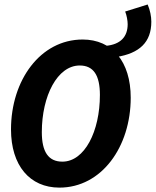

<svg xmlns="http://www.w3.org/2000/svg" viewBox="-20 -844 710 876"><path d="M509.9 -583.8C617 -600.4 670.4 -651.9 670.4 -744.8C670.4 -769.2 664.9 -797.4 653.7 -823.5L551.1 -791.4C558.1 -774.2 562.5 -749.4 562.5 -733.7C562.5 -675.7 529.4 -641.1 463.1 -634.9L509.9 -583.8ZM251.1 12C443.7 12 576.4 -174 576.4 -398.2C576.4 -562.8 491.9 -663.7 357.2 -663.7C163.9 -663.7 30.2 -477.6 30.2 -253.5C30.2 -89.1 115.7 12 251.1 12ZM264.6 -106.5C200.6 -106.5 170.8 -151.4 170.8 -241.1C170.8 -406.8 242.1 -545.2 343.7 -545.2C406.6 -545.2 435.8 -500.6 435.8 -410.8C435.8 -244.9 366.2 -106.5 264.6 -106.5Z"/></svg>

Font: Source Code Variable
Style: Italic
Weight: 400
Italic angle: -11°
Monospace: yes
Designer: Paul D. Hunt, Teo Tuominen
Foundry: Adobe Systems Incorporated
Version: Version 1.005;PS 1.0;hotconv 16.6.54;makeotf.lib2.5.65590